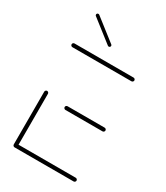

<svg xmlns="http://www.w3.org/2000/svg" viewBox="-173 -755 716 830"><g transform="rotate(30 185.5 -340.5)"><path d="M31.5 -10.4V-272.6Q31.5 -276.3 34.3 -279.1Q37 -281.9 40.7 -281.9Q44.4 -281.9 47.2 -279.1Q50 -276.3 50 -272.6V-10.4ZM344.8 -9.3Q344.8 -5.6 342 -2.8Q339.3 0 335.6 0H40.7Q37 0 34.3 -2.8Q31.5 -5.6 31.5 -9.3Q31.5 -13.3 34.3 -15.9Q37 -18.5 40.7 -18.5H335.6Q339.3 -18.5 342 -15.7Q344.8 -13 344.8 -9.3ZM141.1 -259.3Q141.1 -263.3 143.9 -265.9Q146.7 -268.5 150.4 -268.5H335.6Q339.3 -268.5 342 -265.7Q344.8 -263 344.8 -259.3Q344.8 -255.6 342 -252.8Q339.3 -250 335.6 -250H150.4Q146.7 -250 143.9 -252.8Q141.1 -255.6 141.1 -259.3ZM31.5 -509.3Q31.5 -513.3 34.3 -515.9Q37 -518.5 40.7 -518.5H335.6Q339.3 -518.5 342 -515.7Q344.8 -513 344.8 -509.3Q344.8 -505.6 342 -502.8Q339.3 -500 335.6 -500H40.7Q37 -500 34.3 -502.8Q31.5 -505.6 31.5 -509.3ZM58.5 -673.3Q58.5 -676.7 60.7 -678.9Q63 -681.1 66.3 -681.1Q69.3 -681.1 71.1 -679.6L180.4 -594.4Q183.3 -592.2 183.3 -588.5Q183.3 -585.2 181.1 -583Q178.9 -580.7 175.6 -580.7Q172.6 -580.7 170.7 -582.2L61.5 -667.4Q58.5 -669.6 58.5 -673.3Z"/></g></svg>

Font: 26F Galaxy Hebrew Hairline
Style: Regular
Weight: 50
Designer: C₂₉H₂₅N₃O₅
Version: Version 1.000